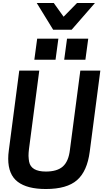

<svg xmlns="http://www.w3.org/2000/svg" viewBox="-20 -1253 695 1286"><path d="M612 -1054ZM460 -1054H336L226 -1233H340L406 -1141L496 -1233H616ZM571 -853ZM352 -853H210L229 -994H371ZM552 -853H410L429 -994H571ZM287 13Q162 13 98.5 -35.5Q35 -84 35 -190Q35 -216 39 -245L109 -780H243L174 -254Q171 -230 171 -209Q172 -186 175 -170Q188 -104 287 -104Q363 -104 401 -138Q439 -172 448 -247L518 -780H652L581 -237Q564 -106 496 -46.5Q428 13 287 13Z"/></svg>

Font: Tanohe Sans SemiBold
Style: Italic
Weight: 600
Designer: Village Type and Design LLC & Cristiano Sobral
Foundry: Cooper Hewitt Smithsonian Design Museum
Version: Version 1.00;September 29, 2021;FontCreator 13.0.0.2655 64-b